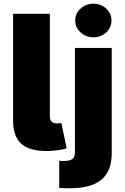

<svg xmlns="http://www.w3.org/2000/svg" viewBox="-20 -801 665 1023"><path d="M49.7 0ZM227.3 3.6Q181.1 3.6 147.5 -6.2Q114 -16 92.3 -36Q70.7 -56.1 60.2 -86.8Q49.7 -117.5 49.7 -159.1V-727.3H245.7V-177.6Q247.2 -143.5 282.7 -143.5Q301.1 -143.5 306.8 -146.3L335.2 -11.4Q316.1 -2.1 254.3 2.8Q247.2 3.2 240.4 3.4Q233.7 3.6 227.3 3.6ZM354 202.1H336.6Q325.3 201.7 315 201.3Q304.7 201 295.5 200.3V55.4Q301.5 56.1 307.2 56.5Q312.9 56.8 318.2 56.8Q351.9 56.8 365.6 46.3Q379.3 35.9 379.3 11.4V-545.5H575.3V15.6Q575.3 152.3 460.2 187.9Q414.4 202.1 354 202.1ZM477.3 -602.3Q437.5 -602.3 409.1 -628.6Q380.7 -654.8 380.7 -691.8Q380.7 -728.7 409.1 -755Q437.5 -781.2 477.3 -781.2Q518.1 -781.2 546.2 -755Q573.9 -728.7 573.9 -691.8Q573.9 -654.5 546.2 -628.6Q518.1 -602.3 477.3 -602.3Z"/></svg>

Font: Linik Sans Black
Style: Regular
Weight: 900
Designer: Fonts by Rasmus Andersson / Changes by Cristiano Sobral with parts from Marc Monis
Foundry: rsms
Version: Version 3.020; ttfautohint (v1.6)